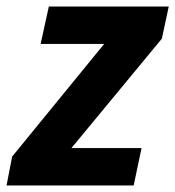

<svg xmlns="http://www.w3.org/2000/svg" viewBox="-43 -566 535 586"><path d="M-23 0 -6 -88 275 -432H81L106 -546H472L451 -448L175 -114H389L365 0Z"/></svg>

Font: BC Sans
Style: Bold Italic
Weight: 700
Italic angle: -12°
Designer: Monotype Design Team
Province of B.C.
Foundry: Monotype Imaging Inc.
Version: Version 2.000;GOOG;noto-source:20170915:90ef993387c0